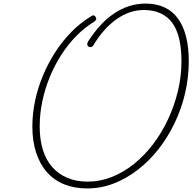

<svg xmlns="http://www.w3.org/2000/svg" viewBox="-20 -1035 1076 1074"><path d="M468 19Q396 19 339 -4Q282 -27 242.5 -72Q203 -117 182 -181.5Q161 -246 161 -327Q161 -400 176.5 -472.5Q192 -545 221 -614Q250 -683 290 -744.5Q330 -806 379 -856Q428 -906 485 -941Q499 -951 504.5 -949Q510 -947 515 -940Q520 -933 517.5 -926Q515 -919 506 -913Q453 -881 406.5 -833.5Q360 -786 322.5 -727.5Q285 -669 258 -603Q231 -537 216.5 -467Q202 -397 202 -327Q202 -254 220 -196.5Q238 -139 272.5 -100Q307 -61 357 -40Q407 -19 470 -19Q540 -19 605.5 -45Q671 -71 729.5 -118Q788 -165 836 -228Q884 -291 919.5 -366.5Q955 -442 975 -524.5Q995 -607 995 -692Q995 -765 982 -819Q969 -873 943 -908Q917 -943 877 -961Q837 -979 784 -979Q744 -979 706 -966Q668 -953 632.5 -928Q597 -903 564 -866.5Q531 -830 502 -781Q498 -774 489.5 -772Q481 -770 474 -775Q468 -780 468 -786.5Q468 -793 472 -802Q505 -853 541 -892.5Q577 -932 618 -959.5Q659 -987 703 -1001Q747 -1015 795 -1015Q854 -1015 899.5 -994Q945 -973 975 -932Q1005 -891 1020.5 -831Q1036 -771 1036 -692Q1036 -602 1015.5 -514Q995 -426 956.5 -346Q918 -266 866 -200Q814 -134 750.5 -85Q687 -36 616 -8.5Q545 19 468 19Z"/></svg>

Font: Playwrite RO Thin
Style: Regular
Weight: 250
Version: Version 1.002